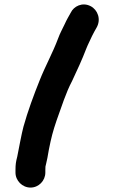

<svg xmlns="http://www.w3.org/2000/svg" viewBox="-20 -724 516 868"><path d="M185 56V45C185 30 185 28 189 14C192 3 196 -18 201 -48C212 -103 219 -130 236 -180C259 -243 277 -303 306 -358C328 -405 351 -454 370 -504C379 -527 387 -540 396 -561C402 -574 410 -587 416 -598C439 -637 421 -680 390 -696C352 -716 313 -695 300 -667C291 -651 281 -634 273 -616C263 -594 252 -576 243 -551C218 -484 185 -426 159 -360C134 -298 105 -220 86 -151C78 -122 64 -46 58 -16C52 7 50 19 50 45V56C50 93 81 124 118 124C155 124 185 93 185 56Z"/></svg>

Font: Electronic
Style: UltThk
Weight: 900
Version: Version 1.011